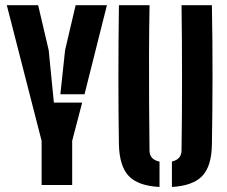

<svg xmlns="http://www.w3.org/2000/svg" viewBox="-20 -716 880 743"><path d="M6.3 -696H127.6L168.4 -522.1L188.5 -318.9H298L259.3 -171V-170V0H141V-170V-171ZM213.6 -351.3 231.9 -522.1 272.7 -696H393.8L307.1 -351.3Z M597.3 7.5Q513.9 3.1 478.1 -35.1Q442.3 -73.2 440.2 -155.9Q439.2 -215 438.7 -280.1Q438.2 -345.1 438.2 -414.2Q438.2 -483.4 438.7 -554.4Q439.2 -625.3 440.2 -696H558.7Q557 -600.8 556.7 -507.2Q556.3 -413.6 557 -320.5Q557.6 -227.4 558.6 -133.9Q558.6 -116.1 568.3 -105.3Q578 -94.5 597.3 -90.7ZM645.3 7.5V-91Q663.7 -95 673.1 -105.9Q682.5 -116.8 682.5 -134.7Q683.5 -205.8 684 -275.2Q684.4 -344.6 684.4 -413.9Q684.4 -483.2 684 -553.3Q683.5 -623.5 682.5 -696H800Q801.4 -626.7 801.9 -556.9Q802.4 -487 802.4 -418.2Q802.4 -349.3 801.7 -283.1Q801 -216.9 800 -155Q798.3 -71.1 761.7 -34Q725.1 3.1 645.3 7.5Z"/></svg>

Font: Big Shoulders Stencil Display SC Thin
Style: Regular
Weight: 100
Designer: Patric King
Foundry: XO Type Co
Version: Version 2.001